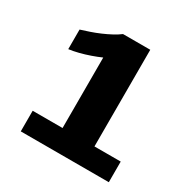

<svg xmlns="http://www.w3.org/2000/svg" viewBox="-160 -859 995 1008"><g transform="rotate(30 337.5 -355.5)"><path d="M94.2 0V-125H275.4V-552.2Q249 -540.5 217 -529.3Q185.1 -518.1 153.1 -510Q121.1 -502 94.2 -498.5V-617.2Q119.6 -625 148.2 -634.8Q176.8 -644.5 205.6 -657Q234.4 -669.4 259.8 -683.1Q285.2 -696.8 303.7 -710.9H468.8V-125H627.9V0Z"/></g></svg>

Font: Comme ExtraBold
Style: Regular
Weight: 800
Version: Version 1.000;gftools[0.9.27]